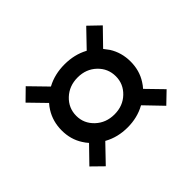

<svg xmlns="http://www.w3.org/2000/svg" viewBox="-112 -719 819 819"><g transform="rotate(-45 297.5 -309.5)"><path d="M298 -119Q239 -119 192 -145Q191 -145 190 -146L115 -68L65 -117L135 -189Q125 -200 117 -213Q90 -255 90 -309Q90 -363 117 -406Q125 -419 135 -430L65 -502L115 -551L190 -474Q191 -474 192 -475Q239 -500 298 -500Q357 -500 404 -475Q405 -474 406 -474L480 -551L531 -502L461 -430Q470 -419 479 -406Q506 -363 506 -309Q506 -255 479 -213Q471 -200 461 -189L531 -117L480 -68L406 -145Q405 -145 404 -145Q357 -119 298 -119ZM298 -198Q349 -198 383 -230.5Q417 -263 417 -309Q417 -356 383 -388.5Q349 -421 298 -421Q247 -421 212.5 -388.5Q178 -356 178 -309Q178 -263 212.5 -230.5Q247 -198 298 -198Z"/></g></svg>

Font: Syne Med Modified
Style: Regular
Weight: 500
Designer: Lucas Descroix
Foundry: Bonjour Monde
Version: Version 2.200